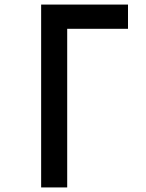

<svg xmlns="http://www.w3.org/2000/svg" viewBox="-20 -820 640 840"><path d="M160 -800H540V-694H274V0H160Z"/></svg>

Font: Martian Mono Condensed
Style: Regular
Weight: 400
Width: 3
Designer: Roman Shamin
Foundry: Evil Martians
Version: Version 1.000